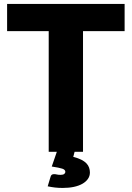

<svg xmlns="http://www.w3.org/2000/svg" viewBox="-20 -748 649 946"><path d="M347.5 0 341 25Q365 31 380.8 39Q396.5 47 405.8 56.8Q415 66.5 419 78Q423 89.5 423 102Q423 119.5 413.2 133.5Q403.5 147.5 386 157.5Q368.5 167.5 343.8 172.8Q319 178 289 178Q268.5 178 251.2 176Q234 174 215 170L229 123.5Q232 110 246 110Q253.5 110 260.5 111.8Q267.5 113.5 278 113.5Q291 113.5 296.5 109Q302 104.5 302 99Q302 88 286.8 83Q271.5 78 235 72.5L260 0H220V-594.5H15V-728.5H594V-594.5H389V0Z"/></svg>

Font: Lato ExtraBold
Style: Regular
Weight: 800
Designer: Lukasz Dziedzic with Adam Twardoch and Botio Nikoltchev
Foundry: tyPoland Lukasz Dziedzic
Version: Version 2.015; 2015-08-06; http://www.latofonts.com/